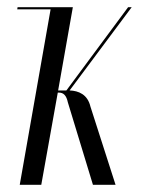

<svg xmlns="http://www.w3.org/2000/svg" viewBox="-20 -515 400 535"><path d="M239 0H302L232 -218C224 -252 199 -262 174 -263L347 -495H337L165 -263H142L183 -495H29L28 -489H121L35 0H95L141 -257H144C157 -257 165 -249 169 -230Z"/></svg>

Font: Moniqa Ita Display
Style: Italic
Weight: 400
Italic angle: -10°
Designer: Rajesh Rajput
Foundry: Rajesh Rajput
Version: Version 1.000